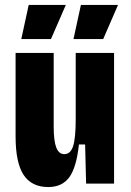

<svg xmlns="http://www.w3.org/2000/svg" viewBox="-20 -742 529 776"><path d="M175 14Q108 14 75.5 -35Q43 -84 43 -191V-528H197V-230Q197 -172 207.5 -145.5Q218 -119 240 -119Q265 -119 275.5 -151.5Q286 -184 286 -260V-528H441V0H328L324 -158H299Q289 -65 260 -25.5Q231 14 175 14ZM186 -584H66L96 -722H246ZM397 -584H277L307 -722H457Z"/></svg>

Font: Bricolage Grotesque 12pt Condensed ExtraBold
Style: Regular
Weight: 800
Width: 3
Designer: Mathieu Triay
Foundry: Atelier Triay
Version: Version 1.001; ttfautohint (v1.8.4.7-5d5b);gftools[0.9.33.de